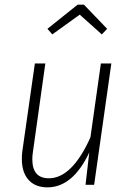

<svg xmlns="http://www.w3.org/2000/svg" viewBox="-20 -795 559 826"><path d="M74 -111Q74 -132 76 -144L130 -522H175L122 -144Q119 -126 119 -110Q119 -28 190 -28Q290 -28 369 -204L414 -522H459L385 0H348L364 -139Q293 11 184 11Q132 11 103 -21Q74 -53 74 -111ZM205 -647 184 -671 314 -775H341L441 -671L418 -647L323 -732Z"/></svg>

Font: Fira Sans Condensed ExtraLight
Style: Italic
Weight: 275
Width: 3
Italic angle: -8°
Designer: Carrois Corporate & Edenspiekermann AG
Foundry: Carrois Corporate GbR & Edenspiekermann AG
Version: Version 4.203